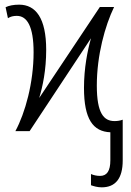

<svg xmlns="http://www.w3.org/2000/svg" viewBox="-20 -562 560 823"><path d="M416 241C474 241 506 204 506 126V-49C496 -45 484 -43 471 -43C425 -43 395 -76 395 -195C395 -325 430 -451 469 -532H408L148 -142C163 -191 178 -262 178 -348C178 -485 133 -542 62 -542C38 -542 18 -538 4 -531L14 -484C25 -491 37 -494 52 -494C96 -494 124 -449 124 -338C124 -207 88 -78 46 0H107L370 -398C355 -345 340 -270 340 -185C340 -51 379 2 453 5V125C453 171 438 192 409 192C395 192 381 189 370 184V232C381 236 398 241 416 241Z"/></svg>

Font: Noto Sans Display SemiCondensed Light
Style: Regular
Weight: 300
Width: 4
Designer: Monotype Design Team
Foundry: Monotype Imaging Inc.
Version: Version 1.900